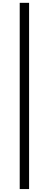

<svg xmlns="http://www.w3.org/2000/svg" viewBox="-20 -995 339 1334"><path d="M117 -975.3H182.1V318.6H117Z"/></svg>

Font: Lohit Gurmukhi
Style: Regular
Weight: 400
Version: Version 2.91.2